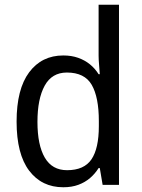

<svg xmlns="http://www.w3.org/2000/svg" viewBox="-20 -780 599 810"><path d="M247 10Q156 10 103 -60Q50 -130 50 -267Q50 -404 103 -475Q156 -546 247 -546Q282 -546 310 -536Q338 -526 359.5 -508.5Q381 -491 396 -467H401Q400 -484 398 -506.5Q396 -529 396 -545V-760H482V0H413L401 -71H396Q381 -47 360 -29Q339 -11 311 -0.5Q283 10 247 10ZM263 -62Q335 -62 366 -108Q397 -154 397 -248V-269Q397 -370 367 -422Q337 -474 262 -474Q199 -474 168.5 -418.5Q138 -363 138 -266Q138 -168 169 -115Q200 -62 263 -62Z"/></svg>

Font: Noto Sans Thai SemiCondensed
Style: Regular
Weight: 400
Width: 4
Designer: Monotype Design Team
Foundry: Monotype Imaging Inc.
Version: Version 2.001